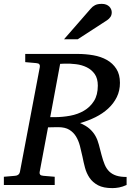

<svg xmlns="http://www.w3.org/2000/svg" viewBox="-33 -947 694 983"><path d="M467.8 -508.8Q467.8 -545.4 451.9 -567.9Q436 -590.3 411.1 -602.5Q386.2 -614.7 356 -618.4Q325.7 -622.1 296.9 -621.1Q293 -621.1 286.1 -620.6Q279.3 -620.1 274.9 -620.1L224.1 -347.2H246.1Q286.6 -347.2 326.2 -354.5Q365.7 -361.8 397.2 -380.4Q428.7 -398.9 448.2 -429.9Q467.8 -460.9 467.8 -508.8ZM615.2 0Q594.7 9.3 576.9 12.7Q559.1 16.1 542 16.1Q496.6 16.1 469 1.5Q441.4 -13.2 425.5 -36.6Q409.7 -60.1 402.1 -88.6Q394.5 -117.2 389.2 -145Q383.3 -172.9 376.2 -200Q369.1 -227.1 356.2 -248.3Q343.3 -269.5 321.8 -282.7Q300.3 -295.9 265.1 -295.9Q258.3 -295.9 249.5 -295.7Q240.7 -295.4 232.4 -295.4Q223.1 -294.9 212.9 -294.9L169.9 -65.9Q168.5 -58.6 172.4 -53.2Q176.3 -47.9 189 -46.9L247.1 -42V0H-13.2V-42L43.9 -46.9Q64.5 -48.3 68.8 -65.9L170.9 -604Q172.4 -612.3 168.5 -617.7Q164.6 -623 151.9 -624L96.2 -628.9V-670.9H363.8Q405.3 -670.9 444.6 -664.1Q483.9 -657.2 514.2 -640.1Q544.4 -623 562.7 -594.5Q581.1 -565.9 581.1 -522.9Q581.1 -482.4 564.9 -449.7Q548.8 -417 521 -391.4Q493.2 -365.7 456.1 -347.2Q418.9 -328.6 377 -316.9Q407.7 -303.7 426 -287.4Q444.3 -271 455.6 -251Q466.8 -231 473.1 -206.5Q479.5 -182.1 486.8 -153.8Q494.1 -126 502.9 -104.7Q511.7 -83.5 526.1 -69.3Q540.5 -55.2 561.8 -48.1Q583 -41 615.2 -41ZM539.1 -884.3Q539.1 -870.1 532.7 -860.6Q526.4 -851.1 515.1 -843.3L365.2 -746.1H294.9L431.2 -902.3Q436 -908.2 441.4 -912.6Q446.8 -917 453.4 -920.4Q460 -923.8 468.5 -925.5Q477.1 -927.2 488.3 -927.2Q501.5 -927.2 511 -923.3Q520.5 -919.4 526.6 -913.3Q532.7 -907.2 535.9 -899.4Q539.1 -891.6 539.1 -884.3Z"/></svg>

Font: Charis SIL Eur
Style: Italic
Weight: 400
Italic angle: -11°
Foundry: SIL International
Version: Version 5.000